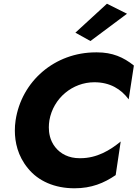

<svg xmlns="http://www.w3.org/2000/svg" viewBox="-20 -998 741 1034"><path d="M664 -924 556 -978 386 -822 467 -777ZM246 -350C267 -470 371 -555 488 -555C573 -555 632 -518 673 -463L701 -645C645 -690 585 -716 503 -716C500 -716 498 -716 496 -716C275 -716 96 -561 64 -350C61 -331 60 -312 60 -294C60 -234 75 -158 131 -91C186 -23 274 16 381 16C473 16 540 -12 603 -55L630 -236C573 -189 502 -146 413 -146C411 -146 410 -146 408 -146C351 -146 306 -169 277 -206C248 -243 243 -284 243 -312C243 -324 244 -337 246 -350Z"/></svg>

Font: Jost
Style: Bold Italic
Weight: 700
Italic angle: -5°
Version: Version 3.710